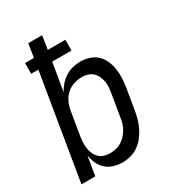

<svg xmlns="http://www.w3.org/2000/svg" viewBox="-180 -838 859 948"><g transform="rotate(-30 250.0 -363.5)"><path d="M239 8Q213 8 189 0.5Q165 -7 147 -23Q129 -39 119 -61.5Q109 -84 105 -109L87 0H8L107 -597H66V-658H117L129 -735H208L196 -658H296V-597H186L159 -437Q169 -457 184.5 -474.5Q200 -492 219.5 -504.5Q239 -517 261.5 -522.5Q284 -528 305 -528Q332 -528 356.5 -520Q381 -512 399 -495Q417 -478 427 -455Q437 -432 441 -406.5Q445 -381 443.5 -354Q442 -327 438 -301L418 -181Q414 -158 407.5 -135.5Q401 -113 390 -91.5Q379 -70 364 -51Q349 -32 328.5 -18Q308 -4 285 2Q262 8 239 8ZM208 -62Q224 -62 240.5 -65.5Q257 -69 272 -78Q287 -87 299 -100Q311 -113 320 -128.5Q329 -144 333.5 -160Q338 -176 340 -192L360 -312Q363 -329 364.5 -346.5Q366 -364 363 -380.5Q360 -397 353 -412Q346 -427 334.5 -437.5Q323 -448 307 -453Q291 -458 274 -458Q251 -458 226.5 -450Q202 -442 184 -424.5Q166 -407 156 -383.5Q146 -360 143 -337L123 -217Q120 -199 118.5 -181Q117 -163 119 -146Q121 -129 127.5 -113Q134 -97 145.5 -85Q157 -73 173.5 -67.5Q190 -62 208 -62Z"/></g></svg>

Font: Iosevka Fixed
Style: Italic
Weight: 400
Italic angle: -9°
Monospace: yes
Designer: Belleve Invis
Foundry: Belleve Invis
Version: Version 33.2.4